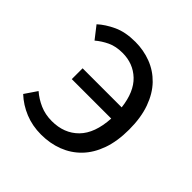

<svg xmlns="http://www.w3.org/2000/svg" viewBox="-142 -613 740 740"><g transform="rotate(45 228.0 -243.0)"><path d="M183 12Q136 12 95.5 -4.5Q55 -21 24 -50L58 -100Q81 -80 110.5 -67Q140 -54 176 -54Q243 -54 284.5 -96Q326 -138 331 -223H116V-282H329Q320 -358 280.5 -395.5Q241 -433 183 -433Q147 -433 120.5 -420.5Q94 -408 73 -390L34 -440Q59 -463 96.5 -480.5Q134 -498 188 -498Q233 -498 273.5 -482.5Q314 -467 344.5 -435.5Q375 -404 392.5 -355.5Q410 -307 410 -242Q410 -178 393 -130.5Q376 -83 345.5 -51.5Q315 -20 273.5 -4Q232 12 183 12Z"/></g></svg>

Font: Giro Regular
Style: Regular
Weight: 400
Designer: Paul D. Hunt
Foundry: Adobe Systems Incorporated
Version: Version 1.000;PS 1.0;hotconv 1.0.88;makeotf.lib2.5.647800